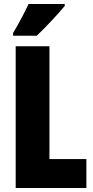

<svg xmlns="http://www.w3.org/2000/svg" viewBox="-20 -947 468 967"><path d="M306 -917V-927H124C103 -883 78 -834 46 -781V-767H165C215 -814 278 -883 306 -917ZM59 0H415V-146H229V-714H59Z"/></svg>

Font: Noto Sans Myanmar UI ExtraCondensed Black
Style: Regular
Weight: 900
Width: 2
Designer: Monotype Design Team
Foundry: Monotype Imaging Inc.
Version: Version 2.103